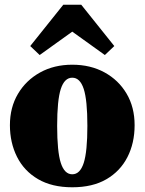

<svg xmlns="http://www.w3.org/2000/svg" viewBox="-20 -777 612 813"><path d="M286 16Q200 16 141 -18.5Q82 -53 52 -113Q22 -173 22 -247Q22 -322 56 -379.5Q90 -437 149.5 -470Q209 -503 286 -503Q363 -503 422.5 -470.5Q482 -438 516 -380.5Q550 -323 550 -247Q550 -171 519.5 -111.5Q489 -52 430.5 -18Q372 16 286 16ZM286 -39Q319 -39 334.5 -87Q350 -135 350 -244Q350 -353 334.5 -400.5Q319 -448 286 -448Q253 -448 237.5 -400.5Q222 -353 222 -244Q222 -135 237.5 -87Q253 -39 286 -39ZM424 -544 286 -643 148 -544 108 -582 248 -757H324L464 -582Z"/></svg>

Font: Source Serif Pro Black
Style: Regular
Weight: 900
Designer: Frank Grießhammer
Foundry: Adobe Systems Incorporated
Version: Version 3.001;hotconv 1.0.111;makeotfexe 2.5.65597